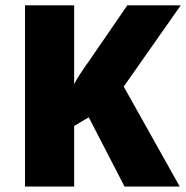

<svg xmlns="http://www.w3.org/2000/svg" viewBox="-20 -685 684 705"><path d="M252.3 0H71.8V-665.3H252.3V-376.1Q267.4 -406 307.4 -461.6L447.4 -665.3H643.6L434.3 -367L640 0H437.3L305.9 -254.3L252.3 -222.4Z"/></svg>

Font: Khula ExtraBold
Style: Regular
Weight: 800
Designer: Erin McLaughlin, Steve Matteson
Version: Version 1.002;PS 1.0;hotconv 1.0.72;makeotf.lib2.5.5900; ttf